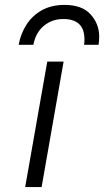

<svg xmlns="http://www.w3.org/2000/svg" viewBox="-20 -762 424 782"><path d="M82.5 0 172.5 -511H239L149.5 0ZM56 -579.5Q64 -624 87.5 -661Q111 -698 150 -720Q189 -742 243 -742Q314.5 -742 349.2 -703.2Q384 -664.5 384 -613Q384 -595.5 381.5 -579.5H322.5Q324 -592 324 -601.5Q324 -684.5 238 -684.5Q191.5 -684.5 158.2 -656.5Q125 -628.5 116 -579.5Z"/></svg>

Font: Overpass Light
Style: Italic
Weight: 300
Italic angle: -10°
Designer: Delve Withrington, Dave Bailey, Thomas Jockin
Foundry: Delve Fonts LLC
Version: Version 4.000; ttfautohint (v1.8.3)